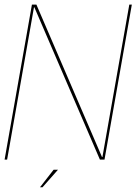

<svg xmlns="http://www.w3.org/2000/svg" viewBox="-29 -695 606 836"><path d="M-9 0H2L119 -663.5H120.5L406 0H426L545 -675H534L417 -11.5H415L129.5 -675H110ZM145 120.5H156L223.5 44H204.5Z"/></svg>

Font: Anybody Thin Thin
Style: Italic
Weight: 250
Italic angle: -10°
Version: Version 1.113;gftools[0.9.25]